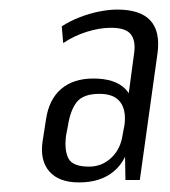

<svg xmlns="http://www.w3.org/2000/svg" viewBox="-20 -736 356 401"><path d="M240 -475 260 -624Q264 -650 253.5 -664Q243 -678 212 -678Q188 -678 161 -669.5Q134 -661 112 -646L109 -681Q126 -692 146.5 -700Q167 -708 187.5 -712Q208 -716 225 -716Q321 -716 309 -625L272 -360H242ZM145 -355Q103 -355 83 -378Q63 -401 69 -441L76 -486Q82 -528 107.5 -550Q133 -572 175 -572Q220 -572 241.5 -550.5Q263 -529 257 -488L251 -442Q245 -401 217.5 -378Q190 -355 145 -355ZM166 -388Q193 -388 212.5 -406.5Q232 -425 236 -454L240 -475Q244 -506 231 -523Q218 -540 188 -540Q154 -540 140.5 -523Q127 -506 122 -474L118 -453Q114 -422 123 -405Q132 -388 166 -388Z"/></svg>

Font: Pathway Extreme Condensed Thin
Style: Italic
Weight: 250
Width: 3
Italic angle: -8°
Version: Version 1.001;gftools[0.9.26]